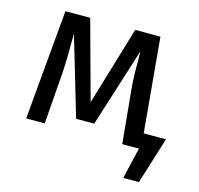

<svg xmlns="http://www.w3.org/2000/svg" viewBox="-100 -633 921 890"><g transform="rotate(15 360.5 -188.5)"><path d="M711 -74 641 150H566L601 0H521L497 -249Q493 -288 492 -335.5Q491 -383 491 -438L371 -58H284L172 -437Q172 -305 168 -250L149 0H60L107 -527H226L329 -150L442 -527H563L604 -74Z"/></g></svg>

Font: FiraGOUPP
Style: Medium
Weight: 400
Designer: bBox Type
Foundry: bBox Type GmbH
Version: Version 1.001